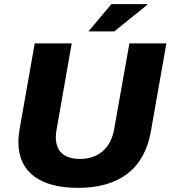

<svg xmlns="http://www.w3.org/2000/svg" viewBox="-20 -897 825 929"><path d="M408 -745H533L693 -874L692 -877H519ZM357 12C555 12 678 -78 710 -261L785 -687H606L532 -270C516 -181 457 -128 367 -128C288 -128 250 -167 250 -234C250 -246 252 -261 254 -271L327 -687H148L75 -273C71 -250 69 -229 69 -209C69 -63 176 12 357 12Z"/></svg>

Font: Archivo ExtraBold
Style: Italic
Weight: 800
Italic angle: -10°
Designer: Hector Gatti
Foundry: Omnibus-Type
Version: Version 2.001